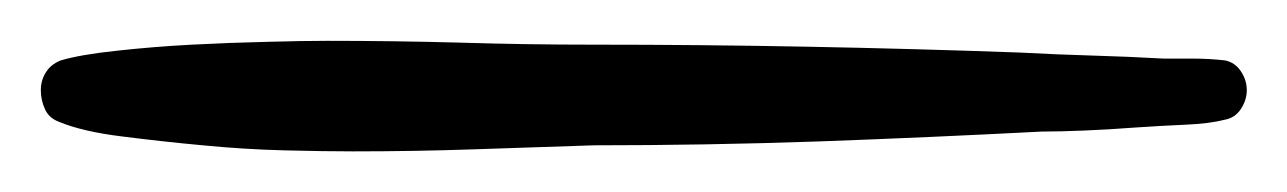

<svg xmlns="http://www.w3.org/2000/svg" viewBox="-30 -69 637 95"><path d="M586.9 -24.4Q586.9 -19.5 584 -15.1Q581.1 -10.7 576.2 -9.8Q568.4 -7.8 556.6 -7.3Q544.9 -6.8 531.7 -5.9Q518.6 -4.9 506.3 -4.4Q494.1 -3.9 485.4 -3.9Q429.7 -1 374.5 1Q319.3 2.9 263.7 2.9Q233.4 3.9 204.1 4.9Q174.8 5.9 144.5 5.9Q130.9 5.9 110.8 5.4Q90.8 4.9 70.3 2.9Q49.8 1 30.3 -1.5Q10.7 -3.9 -1 -8.8Q-5.9 -10.7 -7.8 -15.1Q-9.8 -19.5 -9.8 -24.4Q-9.8 -29.3 -7.3 -33.2Q-4.9 -37.1 0 -39.1Q9.8 -42 27.8 -43.9Q45.9 -45.9 64.9 -46.9Q84 -47.9 102.1 -48.3Q120.1 -48.8 131.8 -48.8Q165 -48.8 197.8 -47.9Q230.5 -46.9 263.7 -46.9Q316.4 -46.9 369.1 -45.9Q421.9 -44.9 474.6 -43Q493.2 -42 510.7 -41.5Q528.3 -41 545.9 -40Q552.7 -40 560.5 -40Q568.4 -40 576.2 -39.1Q581.1 -38.1 584 -33.7Q586.9 -29.3 586.9 -24.4Z"/></svg>

Font: Calligraffitti
Style: Regular
Weight: 400
Designer: Dathan Boardman
Foundry: Open Window
Version: Version 1.002